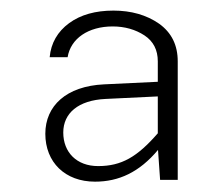

<svg xmlns="http://www.w3.org/2000/svg" viewBox="-20 -840 426 366"><path d="M318.8 -723.1C318.8 -753.9 307.1 -777.8 283.2 -794.9C259.3 -811.5 230 -819.8 196.3 -819.8C162.1 -819.8 133.8 -812 111.8 -795.9C89.8 -779.8 77.1 -757.8 74.7 -731H108.9C114.7 -766.6 148.4 -789.6 194.8 -789.6C217.8 -789.6 238.3 -783.7 255.4 -772.5C272.5 -761.2 280.8 -744.6 280.8 -723.1V-684.1L178.2 -679.2C106.4 -675.8 66.4 -638.2 66.4 -585C66.4 -530.8 104 -493.7 161.1 -493.7C206.5 -493.7 245.6 -511.7 281.2 -554.2L285.2 -497.1H318.8ZM100.6 -587.4C100.6 -624 128.9 -648.9 181.2 -651.4L280.8 -656.2V-585.9C241.7 -541 211.9 -523.4 167 -523.4C126 -523.4 100.6 -549.8 100.6 -587.4Z"/></svg>

Font: Estedad ExtraLight
Style: Regular
Weight: 200
Designer: Amin Abedi
Version: Version 7.3